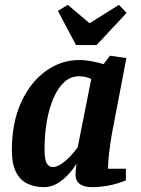

<svg xmlns="http://www.w3.org/2000/svg" viewBox="-20 -763 583 793"><path d="M161 10Q126 10 95.5 -3.5Q65 -17 47 -50.5Q29 -84 29 -143Q29 -256 67 -339.5Q105 -423 168.5 -469Q232 -515 307 -515Q336 -515 366 -508.5Q396 -502 408 -498L434 -533L502 -523L443 -215Q436 -176 431 -134Q426 -92 426 -66H500V-18Q460 -2 425 4Q390 10 359 10Q329 10 310.5 -2.5Q292 -15 292 -43Q292 -47 292.5 -54.5Q293 -62 294 -71Q295 -80 296 -87Q278 -58 256 -36Q234 -14 210.5 -2Q187 10 161 10ZM198 -73Q215 -73 235 -87Q255 -101 273 -120.5Q291 -140 301 -155L357 -437Q343 -443 331.5 -445.5Q320 -448 306 -448Q272 -448 246 -424.5Q220 -401 201.5 -359Q183 -317 173.5 -262.5Q164 -208 164 -145Q164 -104 173 -88.5Q182 -73 198 -73ZM294 -577 219 -718 260 -743 350 -667 471 -743 503 -710 379 -577Z"/></svg>

Font: Manuale
Style: Bold Italic
Weight: 700
Italic angle: -11°
Version: Version 1.002